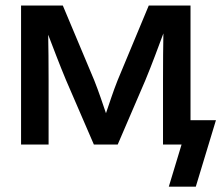

<svg xmlns="http://www.w3.org/2000/svg" viewBox="-20 -536 821 712"><path d="M58.1 -515.6V0H160.2V-237.8C160.2 -308.1 159.7 -356.4 158.7 -407.2C179.2 -354 199.2 -300.3 225.1 -238.3L328.1 0H416.5L519 -238.3C545.4 -302.2 565.4 -357.4 585.9 -412.1C585 -359.4 584.5 -310.5 584.5 -237.8V0H653.3L606 156.2H706.1L780.8 -90.3H686.5V-515.6H531.7L416 -237.8C398.9 -194.8 386.2 -154.3 373 -116.2C359.9 -154.3 346.7 -194.8 329.6 -237.8L212.9 -515.6Z"/></svg>

Font: Inteeer Medium
Style: Regular
Weight: 500
Designer: Rasmus Andersson
Foundry: rsms
Version: Version 4.001;Glyphs 3.4 (3402)